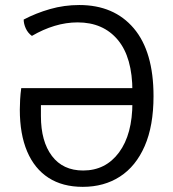

<svg xmlns="http://www.w3.org/2000/svg" viewBox="-20 -714 673 746"><path d="M515.5 -371.5V-305.5H139V-263Q139 -164.5 181.8 -108Q224.5 -51.5 303 -51.5Q390.5 -51.5 442.5 -121.8Q494.5 -192 494.5 -316V-359Q494.5 -491 437.8 -559Q381 -627 281.5 -627Q237 -627 192.2 -613.5Q147.5 -600 104 -574.5Q88.5 -585.5 80.2 -603.5Q72 -621.5 72 -638Q119.5 -663 174.5 -678.8Q229.5 -694.5 288 -694.5Q423 -694.5 499.8 -604Q576.5 -513.5 576.5 -340.5Q576.5 -225 542.2 -146.5Q508 -68 446.2 -28Q384.5 12 301.5 12Q223 12 168.5 -23.2Q114 -58.5 85.5 -125.5Q57 -192.5 57 -288Q57 -304 58.2 -326.8Q59.5 -349.5 62.5 -371.5Z"/></svg>

Font: Signika SC
Style: Regular
Weight: 300
Designer: Anna Giedryś
Foundry: Anna Giedryś
Version: Version 2.000